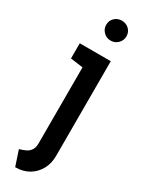

<svg xmlns="http://www.w3.org/2000/svg" viewBox="-241 -740 742 986"><g transform="rotate(30 129.5 -247.0)"><path d="M212 61V-501H28V-411L102 -401V50Q102 74 92.5 89Q83 104 66.5 112Q50 120 29 126L59 216Q105 216 139 196Q173 176 192.5 141Q212 106 212 61ZM218 -651Q218 -677 200.5 -693.5Q183 -710 158 -710Q133 -710 115.5 -693.5Q98 -677 98 -651Q98 -627 115.5 -609.5Q133 -592 158 -592Q183 -592 200.5 -609.5Q218 -627 218 -651Z"/></g></svg>

Font: Advent Pro
Style: Bold
Weight: 700
Designer: VivaRado, Andreas Kalpakidis
Foundry: VivaRado, Andreas Kalpakidis
Version: Version 3.000